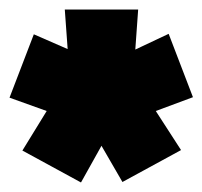

<svg xmlns="http://www.w3.org/2000/svg" viewBox="-40 -754 425 403"><path d="M287 -521 340 -439 217 -372 173 -448 130 -371 7 -438 58 -521 -20 -549 31 -682 102 -651 96 -734H250L244 -650L314 -683L365 -550Z"/></svg>

Font: FFF_tuoi-tre Black
Style: Regular
Weight: 900
Designer: bBox Type GmbH
Foundry: bBox Type GmbH
Version: Version 1.001